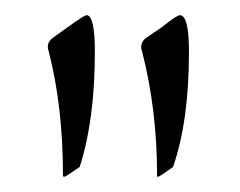

<svg xmlns="http://www.w3.org/2000/svg" viewBox="-20 -666 316 253"><path d="M188 -433Q187 -433 187 -433.5Q187 -434 187 -434Q187 -522 167 -599Q166 -601 166 -604Q166 -610 171 -615L193 -630Q213 -646 217 -646Q229 -646 229 -598Q229 -506 208 -446Q190 -433 188 -433ZM64 -433 63 -434Q63 -526 44 -599Q43 -601 43 -605Q43 -610 48 -615L69 -630Q91 -646 94 -646Q105 -646 105 -598Q105 -508 85 -446Q76 -440 71 -436.5Q66 -433 64 -433Z"/></svg>

Font: Luxurious Roman
Style: Regular
Weight: 400
Designer: Robert E. Leuschke
Foundry: Robert E. Leuschke
Version: Version 1.010; ttfautohint (v1.8.3)